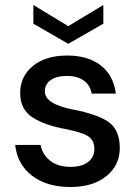

<svg xmlns="http://www.w3.org/2000/svg" viewBox="-20 -739 551 771"><path d="M263 12Q167 12 108 -34Q49 -80 41 -157H143Q150 -119 181 -94Q212 -69 263 -69Q310 -69 334.5 -89Q359 -109 359 -140Q359 -177 332 -193Q305 -209 242 -221Q159 -236 110 -268Q61 -300 61 -365Q61 -432 112 -474Q163 -516 250 -516Q334 -516 385 -476Q436 -436 445 -363H348Q343 -396 317 -415Q291 -434 249 -434Q206 -434 183 -417Q160 -400 160 -372Q160 -321 274 -299Q368 -281 414 -250.5Q460 -220 461 -147Q462 -76 407.5 -32Q353 12 263 12ZM254 -563 114 -644V-719L254 -634L395 -719V-644Z"/></svg>

Font: AWOL-DM Medium
Style: Regular
Weight: 500
Designer: Colophon Foundry, Jonny Pinhorn, Mikhail Sharanda
Foundry: Colophon Foundry
Version: Version 1.000;Glyphs 3.2.3 (3260)